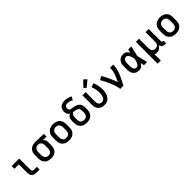

<svg xmlns="http://www.w3.org/2000/svg" viewBox="413 -2577 4575 4575"><g transform="rotate(-45 2700.0 -290.0)"><path d="M401 0Q380 0 359.5 -3.5Q339 -7 320.5 -16Q302 -25 287 -40Q272 -55 263 -74Q254 -93 250.5 -113.5Q247 -134 247 -155V-438H99V-530H353V-155Q353 -144 355.5 -132.5Q358 -121 364 -111.5Q370 -102 380 -97Q390 -92 401 -92H511V0Z M899 8Q870 8 840.5 3Q811 -2 784 -15Q757 -28 735.5 -48.5Q714 -69 700 -95.5Q686 -122 680.5 -151Q675 -180 675 -210V-320Q675 -348 680 -376.5Q685 -405 697.5 -430.5Q710 -456 730 -476.5Q750 -497 775 -510.5Q800 -524 828 -531Q856 -538 884 -538Q888 -538 892 -538Q896 -538 900 -538L1183 -530V-438L1059 -441Q1073 -431 1084.5 -417.5Q1096 -404 1103.5 -388Q1111 -372 1114 -355Q1117 -338 1117 -320V-210Q1117 -181 1112 -152Q1107 -123 1094 -96.5Q1081 -70 1060 -49Q1039 -28 1013 -15Q987 -2 957.5 3Q928 8 899 8ZM899 -84Q915 -84 930.5 -87.5Q946 -91 959.5 -99.5Q973 -108 983.5 -120.5Q994 -133 999.5 -147.5Q1005 -162 1007.5 -178Q1010 -194 1010 -210V-320Q1010 -343 1005 -365Q1000 -387 986.5 -405.5Q973 -424 952.5 -434Q932 -444 909 -445L900 -446Q898 -446 896 -446Q894 -446 892 -446Q869 -446 846.5 -436Q824 -426 809 -408Q794 -390 788 -367Q782 -344 782 -320V-210Q782 -194 784.5 -177.5Q787 -161 793.5 -146.5Q800 -132 811 -119.5Q822 -107 836 -99Q850 -91 866.5 -87.5Q883 -84 899 -84Z M1500 8Q1470 8 1440.5 3Q1411 -2 1384.5 -14.5Q1358 -27 1336 -48Q1314 -69 1300 -95Q1286 -121 1280.5 -150.5Q1275 -180 1275 -210V-320Q1275 -350 1280.5 -379.5Q1286 -409 1300 -435Q1314 -461 1336 -482Q1358 -503 1385 -515.5Q1412 -528 1441 -534.5Q1470 -541 1500 -541Q1530 -541 1559 -534.5Q1588 -528 1615 -515.5Q1642 -503 1664 -482Q1686 -461 1700 -435Q1714 -409 1719.5 -379.5Q1725 -350 1725 -320V-210Q1725 -180 1719.5 -150.5Q1714 -121 1700 -95Q1686 -69 1664 -48Q1642 -27 1615.5 -14.5Q1589 -2 1559.5 3Q1530 8 1500 8ZM1500 -84Q1516 -84 1532.5 -87.5Q1549 -91 1563 -99Q1577 -107 1588 -119Q1599 -131 1606 -146Q1613 -161 1615.5 -177.5Q1618 -194 1618 -210V-320Q1618 -336 1615.5 -352.5Q1613 -369 1606 -384Q1599 -399 1588 -411.5Q1577 -424 1562.5 -431.5Q1548 -439 1531.5 -442.5Q1515 -446 1498 -446Q1482 -446 1466 -442.5Q1450 -439 1436 -431Q1422 -423 1411 -410.5Q1400 -398 1393.5 -383Q1387 -368 1384.5 -352Q1382 -336 1382 -320V-210Q1382 -194 1384.5 -177.5Q1387 -161 1394 -146Q1401 -131 1412 -119Q1423 -107 1437 -99Q1451 -91 1467.5 -87.5Q1484 -84 1500 -84Z M2100 8Q2070 8 2040.5 3Q2011 -2 1984.5 -14.5Q1958 -27 1936 -48Q1914 -69 1900 -95Q1886 -121 1880.5 -150.5Q1875 -180 1875 -210V-277Q1875 -300 1879.5 -323Q1884 -346 1895 -366.5Q1906 -387 1923 -404Q1940 -421 1960 -432Q1944 -443 1931 -458Q1918 -473 1910 -491Q1902 -509 1898.5 -528Q1895 -547 1895 -566Q1895 -591 1901 -615Q1907 -639 1919 -660.5Q1931 -682 1949.5 -698.5Q1968 -715 1990.5 -725Q2013 -735 2037.5 -739Q2062 -743 2087 -743Q2138 -743 2188 -729.5Q2238 -716 2284 -694L2238 -611Q2204 -628 2167.5 -639.5Q2131 -651 2093 -651Q2076 -651 2058.5 -646.5Q2041 -642 2028 -630.5Q2015 -619 2008 -602.5Q2001 -586 2001 -568Q2001 -551 2008 -534Q2015 -517 2029.5 -506.5Q2044 -496 2061.5 -493Q2079 -490 2096.5 -487.5Q2114 -485 2131 -481.5Q2148 -478 2165.5 -474Q2183 -470 2199.5 -464.5Q2216 -459 2231.5 -451Q2247 -443 2261.5 -432.5Q2276 -422 2287.5 -408.5Q2299 -395 2306.5 -379.5Q2314 -364 2318.5 -347Q2323 -330 2324 -312Q2325 -294 2325 -277V-210Q2325 -180 2319.5 -150.5Q2314 -121 2300 -95Q2286 -69 2264 -48Q2242 -27 2215.5 -14.5Q2189 -2 2159.5 3Q2130 8 2100 8ZM2100 -84Q2116 -84 2132.5 -87.5Q2149 -91 2163 -99Q2177 -107 2188 -119Q2199 -131 2206 -146Q2213 -161 2215.5 -177.5Q2218 -194 2218 -210V-277Q2218 -298 2213.5 -318.5Q2209 -339 2195 -354.5Q2181 -370 2161.5 -378Q2142 -386 2121.5 -390.5Q2101 -395 2080.5 -397.5Q2060 -400 2040 -404Q2024 -395 2012.5 -380.5Q2001 -366 1994 -349Q1987 -332 1984.5 -313.5Q1982 -295 1982 -277V-210Q1982 -194 1984.5 -177.5Q1987 -161 1994 -146Q2001 -131 2012 -119Q2023 -107 2037 -99Q2051 -91 2067.5 -87.5Q2084 -84 2100 -84Z M2696 8Q2667 8 2638.5 2.5Q2610 -3 2584.5 -16.5Q2559 -30 2538.5 -51Q2518 -72 2505.5 -98Q2493 -124 2488 -152.5Q2483 -181 2483 -210V-530H2590V-210Q2590 -187 2595 -164Q2600 -141 2614 -122.5Q2628 -104 2650 -94Q2672 -84 2695 -84Q2717 -84 2738 -93.5Q2759 -103 2773 -120Q2787 -137 2795.5 -158Q2804 -179 2809 -200.5Q2814 -222 2816 -244.5Q2818 -267 2818 -289Q2818 -346 2806 -403Q2794 -460 2774 -514L2873 -547Q2898 -485 2911.5 -420Q2925 -355 2925 -289Q2925 -253 2920 -218Q2915 -183 2904 -149.5Q2893 -116 2874 -85.5Q2855 -55 2827.5 -33Q2800 -11 2765.5 -1.5Q2731 8 2696 8ZM2681 -584 2623 -636 2762 -785 2838 -715Z M3228 0Q3228 -27 3221.5 -52.5Q3215 -78 3207.5 -103.5Q3200 -129 3191 -154Q3182 -179 3172.5 -203.5Q3163 -228 3152.5 -252.5Q3142 -277 3131.5 -301.5Q3121 -326 3109.5 -350Q3098 -374 3086 -397.5Q3074 -421 3061 -444Q3048 -467 3035 -490L3126 -538Q3153 -493 3177 -446.5Q3201 -400 3223 -352Q3245 -304 3265 -255.5Q3285 -207 3301 -157Q3314 -183 3326 -208.5Q3338 -234 3349.5 -260Q3361 -286 3371 -312.5Q3381 -339 3389.5 -366Q3398 -393 3404 -421Q3410 -449 3410 -477V-530H3517V-477Q3517 -445 3510 -413.5Q3503 -382 3493.5 -351Q3484 -320 3472.5 -290Q3461 -260 3448.5 -230.5Q3436 -201 3422.5 -172Q3409 -143 3394.5 -114Q3380 -85 3365 -56.5Q3350 -28 3335 0Z M3865 8Q3837 8 3809.5 2.5Q3782 -3 3758 -17.5Q3734 -32 3715.5 -53.5Q3697 -75 3686 -101Q3675 -127 3671 -154.5Q3667 -182 3667 -210V-320Q3667 -348 3671 -375.5Q3675 -403 3686 -429Q3697 -455 3715.5 -476.5Q3734 -498 3758 -512.5Q3782 -527 3809.5 -532.5Q3837 -538 3865 -538Q3888 -538 3910.5 -531Q3933 -524 3951.5 -509.5Q3970 -495 3984 -476.5Q3998 -458 4009 -438Q4013 -461 4017 -484Q4021 -507 4024 -530H4131Q4115 -465 4101 -399Q4087 -333 4070 -268Q4087 -201 4102 -134Q4117 -67 4133 0H4026Q4022 -24 4018 -48Q4014 -72 4010 -96Q3999 -75 3985 -56Q3971 -37 3952.5 -22Q3934 -7 3911.5 0.5Q3889 8 3865 8ZM3865 -84Q3885 -84 3901.5 -95.5Q3918 -107 3928.5 -123Q3939 -139 3946.5 -157Q3954 -175 3960 -193.5Q3966 -212 3970.5 -230.5Q3975 -249 3979 -268Q3975 -287 3970.5 -305Q3966 -323 3960 -341Q3954 -359 3946.5 -376.5Q3939 -394 3928 -409.5Q3917 -425 3900.5 -435.5Q3884 -446 3865 -446Q3851 -446 3836.5 -441.5Q3822 -437 3811 -427.5Q3800 -418 3793 -405Q3786 -392 3781.5 -378Q3777 -364 3775.5 -349.5Q3774 -335 3774 -320V-210Q3774 -195 3775.5 -180.5Q3777 -166 3781.5 -152Q3786 -138 3793 -125Q3800 -112 3811 -102.5Q3822 -93 3836.5 -88.5Q3851 -84 3865 -84Z M4283 205V-530H4390V-210Q4390 -186 4395.5 -162.5Q4401 -139 4416 -120.5Q4431 -102 4453.5 -93Q4476 -84 4500 -84Q4524 -84 4546.5 -93Q4569 -102 4584 -120.5Q4599 -139 4604.5 -162.5Q4610 -186 4610 -210V-530H4717V-118Q4717 -111 4719 -104.5Q4721 -98 4725.5 -93Q4730 -88 4736.5 -86Q4743 -84 4750 -84H4769V8H4750Q4727 8 4703.5 3Q4680 -2 4660 -15Q4640 -28 4627 -48.5Q4614 -69 4611 -92Q4602 -70 4586.5 -50.5Q4571 -31 4550.5 -17Q4530 -3 4506 2.5Q4482 8 4457 8Q4439 8 4420.5 5Q4402 2 4385 -6Q4387 21 4388.5 48Q4390 75 4390 102V205Z M5100 8Q5070 8 5040.5 3Q5011 -2 4984.5 -14.5Q4958 -27 4936 -48Q4914 -69 4900 -95Q4886 -121 4880.5 -150.5Q4875 -180 4875 -210V-320Q4875 -350 4880.5 -379.5Q4886 -409 4900 -435Q4914 -461 4936 -482Q4958 -503 4985 -515.5Q5012 -528 5041 -534.5Q5070 -541 5100 -541Q5130 -541 5159 -534.5Q5188 -528 5215 -515.5Q5242 -503 5264 -482Q5286 -461 5300 -435Q5314 -409 5319.5 -379.5Q5325 -350 5325 -320V-210Q5325 -180 5319.5 -150.5Q5314 -121 5300 -95Q5286 -69 5264 -48Q5242 -27 5215.5 -14.5Q5189 -2 5159.5 3Q5130 8 5100 8ZM5100 -84Q5116 -84 5132.5 -87.5Q5149 -91 5163 -99Q5177 -107 5188 -119Q5199 -131 5206 -146Q5213 -161 5215.5 -177.5Q5218 -194 5218 -210V-320Q5218 -336 5215.5 -352.5Q5213 -369 5206 -384Q5199 -399 5188 -411.5Q5177 -424 5162.5 -431.5Q5148 -439 5131.5 -442.5Q5115 -446 5098 -446Q5082 -446 5066 -442.5Q5050 -439 5036 -431Q5022 -423 5011 -410.5Q5000 -398 4993.5 -383Q4987 -368 4984.5 -352Q4982 -336 4982 -320V-210Q4982 -194 4984.5 -177.5Q4987 -161 4994 -146Q5001 -131 5012 -119Q5023 -107 5037 -99Q5051 -91 5067.5 -87.5Q5084 -84 5100 -84Z"/></g></svg>

Font: Iosevka Curly SmBdEx
Style: Regular
Weight: 600
Width: 7
Monospace: yes
Designer: Belleve Invis
Foundry: Belleve Invis
Version: Version 11.1.0; ttfautohint (v1.8.3)